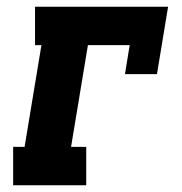

<svg xmlns="http://www.w3.org/2000/svg" viewBox="-20 -550 540 570"><path d="M19 0V-114H53L103 -416H84V-530H479L446 -330H351L365 -416H241L191 -114H236V0Z"/></svg>

Font: Iosevka Slab Heavy Oblique
Style: Regular
Weight: 900
Italic angle: -9°
Monospace: yes
Designer: Belleve Invis
Foundry: Belleve Invis
Version: Version 11.1.1; ttfautohint (v1.8.3)